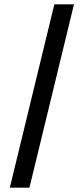

<svg xmlns="http://www.w3.org/2000/svg" viewBox="-20 -800 384 880"><path d="M115 60H25L229 -780H319Z"/></svg>

Font: Sora
Style: Regular
Weight: 400
Designer: Jonathan Barnbrook, Julián Moncada
Foundry: Barnbrook Fonts
Version: Version 2.000